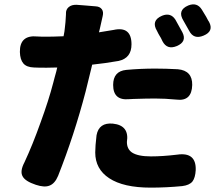

<svg xmlns="http://www.w3.org/2000/svg" viewBox="-20 -814 984 879"><path d="M144 32Q96 16 84 -6Q70 -29 92 -71Q129 -150 166 -254Q203 -355 224 -436Q226 -444 230 -459Q239 -490 242 -505Q225 -504 193 -504Q153 -504 136 -505Q102 -506 87 -523.5Q72 -541 71 -576Q70 -655 151 -647Q165 -646 194 -646Q221 -646 271 -648Q276 -672 277 -687Q280 -708 282 -748V-751Q281 -770 294.5 -781.5Q308 -793 331 -792L370 -789L418 -785Q437 -784 446 -772Q455 -760 450 -740Q440 -696 437 -682L433 -666Q459 -670 500 -677Q582 -695 582 -611Q582 -548 523 -535Q460 -524 402 -518Q400 -511 397 -497Q380 -427 372 -395Q320 -196 246 -9Q231 27 206 36Q183 45 144 32ZM670 45Q545 45 480 2Q416 -40 416 -116Q416 -145 422 -195Q433 -254 497 -248Q573 -240 561 -164Q561 -132 584 -116Q611 -98 671 -98Q725 -98 791 -106Q879 -119 876 -35Q874 0 861 17Q847 34 814 38Q741 45 670 45ZM788 -358Q736 -363 690 -363Q653 -363 591 -361Q588 -361 581.5 -360.5Q575 -360 571 -360Q498 -353 498 -425Q498 -488 558 -494Q623 -500 690 -500Q740 -500 794 -497Q861 -491 860 -425Q858 -349 788 -358ZM724 -625Q722 -630 717 -639.5Q712 -649 709 -653Q708 -655 705 -660Q701 -668 699 -672Q670 -720 722 -742Q761 -758 783 -724Q799 -696 815 -666Q837 -623 789 -603Q745 -585 724 -625ZM846 -673Q833 -697 820 -719Q790 -767 842 -789Q882 -805 904 -770Q918 -748 924 -737Q927 -731 933 -720Q936 -716 937 -714Q960 -671 912 -651Q867 -632 846 -673Z"/></svg>

Font: GenSenRounded TW H
Style: Regular
Weight: 900
Version: Version 1.501;PS 1;hotconv 16.6.51;makeotf.lib2.5.65220